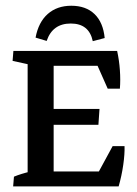

<svg xmlns="http://www.w3.org/2000/svg" viewBox="-20 -665 488 685"><path d="M234.4 -644.5Q286.6 -644.5 317.4 -614.7Q348.1 -585 353.5 -529.3L311 -518.1Q297.9 -581.1 232.4 -581.1Q167.5 -581.1 146.5 -519L106.9 -530.8Q117.2 -585.9 150.4 -615.2Q183.6 -644.5 234.4 -644.5ZM78.6 -7.3V-476.6H171.4V-7.3ZM126.5 0V-53.2H391.6L403.3 0ZM403.3 0 320.3 -30.3 381.8 -143.6H424.3Q425.3 -115.7 419.7 -76.7Q414.1 -37.6 403.3 0ZM118.7 -219.7V-276.4H335L331.1 -219.7ZM98.1 -430.2V-483.4H397.9L388.7 -430.2ZM364.3 -348.6 318.8 -451.2 397.9 -483.4Q405.3 -449.7 407.7 -414.8Q410.2 -379.9 407.7 -348.6ZM26.9 0 29.8 -34.7Q54.2 -44.9 91.3 -53.7L78.6 -13.2V-84H171.4V-13.2L160.6 -49.8L225.6 -35.6L222.7 0ZM223.6 -483.4 220.7 -448.7Q196.3 -438.5 159.2 -429.7L171.4 -470.2V-399.4H78.6V-470.2L89.8 -433.6L24.9 -447.8L27.8 -483.4Z"/></svg>

Font: Markazi Text Medium
Style: Regular
Weight: 500
Designer: Borna Izadpanah (Arabic designer), Fiona Ross (Arabic design director) and Florian Runge (Latin designer)
Foundry: Borna Izadpanah and Florian Runge
Version: Version 1.001